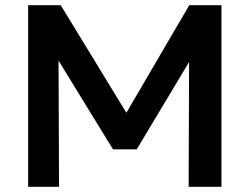

<svg xmlns="http://www.w3.org/2000/svg" viewBox="-20 -720 962 740"><path d="M88.5 0V-700H214L493 -243L442 -242.5L709.5 -700H833.5V0H707L709 -530L733 -521.5L507 -144.5H415.5L184 -521.5L205.5 -530L207.5 0Z"/></svg>

Font: Geologica Thin Roman Medium
Style: Regular
Weight: 500
Version: Version 1.010;gftools[0.9.28]